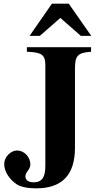

<svg xmlns="http://www.w3.org/2000/svg" viewBox="-20 -934 540 1050"><path d="M479 -738 356 -914H264L142 -738H198L310 -836L422 -738ZM478 -676H127V-651C208 -648 228 -635 228 -577V-27C228 35 210 63 164 63C136 63 119 51 119 31C119 5 146 -5 146 -35C146 -75 112 -111 74 -111C37 -111 3 -74 3 -37C3 5 33 48 70 73C95 90 138 96 178 96C317 96 390 25 390 -126V-556C390 -628 403 -646 478 -651Z"/></svg>

Font: XITS Math
Style: Bold
Weight: 700
Designer: MicroPress Inc., with final additions and corrections provided by Coen Hoffman, Elsevier (retired)
Version: Version 1.105